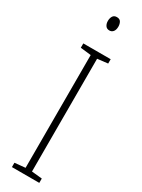

<svg xmlns="http://www.w3.org/2000/svg" viewBox="-240 -936 712 960"><g transform="rotate(30 116.0 -456.0)"><path d="M195 0H37V-25L98 -31V-682L37 -689V-714H195V-689L135 -682V-31L195 -25ZM117 -912Q134 -912 140.5 -900.5Q147 -889 147 -874Q147 -856 139 -845.5Q131 -835 117 -835Q102 -835 94.5 -846Q87 -857 87 -873Q87 -889 94 -900.5Q101 -912 117 -912Z"/></g></svg>

Font: Noto Sans Malayalam ExtraCondensed ExtraLight
Style: Regular
Weight: 200
Width: 2
Designer: Jelle Bosma - Monotype Design Team
Foundry: Monotype Imaging Inc.
Version: Version 2.104; ttfautohint (v1.8.4.7-5d5b)